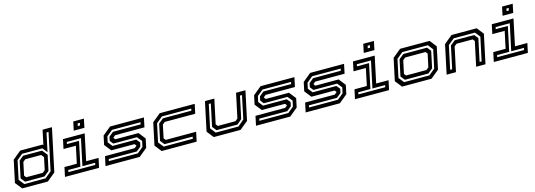

<svg xmlns="http://www.w3.org/2000/svg" viewBox="12 -1775 7807 2800"><g transform="rotate(-15 3915.5 -375.0)"><path d="M496.5 0H109L27 -103L98 -437L223.5 -540H563L571 -530.5L617.5 -750H759L621.5 -103ZM475.5 -53 573.5 -134 693 -696H662.5L602.5 -414.5L545 -488H238.5L150.5 -415.5L91 -134L154.5 -53ZM468 -84H174.5L124 -147L178.5 -402.5L246 -457H531L594.5 -377.5L545.5 -147ZM458 -141.5 495 -172 534.5 -358.5 503 -399H262L225 -368L183.5 -172L207.5 -141.5Z M1053 -618.5 1080.5 -750H1241.5L1214 -618.5ZM1127 -668.5H1161L1169 -706H1135ZM755 0 785 -141.5H971.5L1026 -398.5H839.5L869.5 -540H1197L1112.5 -141.5H1299.5L1269.5 0ZM821 -55H1226.5L1233 -85.5H1041L1126.5 -486H913L906.5 -455.5H1089L1010.5 -85.5H827.5Z M1367 0 1397 -141.5H1845L1880.5 -171L1858.5 -199.5H1507.5L1426.5 -302.5L1455 -437L1580 -540H2091.5L2061.5 -398.5H1618.5L1583 -369.5L1606 -340.5H1956L2037 -237.5L2008.5 -103L1883.5 0ZM1433 -57H1870L1959 -130L1977.5 -216L1919 -287.5H1561.5L1521 -338.5L1533.5 -399L1601.5 -454.5H2019L2026 -485.5H1594.5L1505.5 -412L1487 -326L1541.5 -257H1899L1943.5 -203.5L1931 -143L1863 -87.5H1439.5Z M2214.5 0 2133.5 -103 2204.5 -437 2329.5 -540H2858L2828 -398.5H2368.5L2331.5 -368L2289.5 -172L2313.5 -141.5H2773L2743 0ZM2260 -55H2699.5L2706 -86H2280.5L2230 -149L2282.5 -396L2356 -456H2785L2791.5 -486.5H2348.5L2254.5 -409L2196 -134Z M3001 0 2920 -103 3013 -540H3154.5L3076 -172L3100 -141.5H3367L3404 -172L3482.5 -540H3624L3531 -103L3406 0ZM3045.5 -55.5H3389.5L3483.5 -136.5L3557.5 -485.5H3527L3455.5 -149.5L3382 -86.5H3066L3015.5 -149.5L3087 -485.5H3056L2982 -136.5Z M3639 0 3669 -141.5H4117L4152.5 -171L4130.5 -199.5H3779.5L3698.5 -302.5L3727 -437L3852 -540H4363.5L4333.5 -398.5H3890.5L3855 -369.5L3878 -340.5H4228L4309 -237.5L4280.5 -103L4155.5 0ZM3705 -57H4142L4231 -130L4249.5 -216L4191 -287.5H3833.5L3793 -338.5L3805.5 -399L3873.5 -454.5H4291L4298 -485.5H3866.5L3777.5 -412L3759 -326L3813.5 -257H4171L4215.5 -203.5L4203 -143L4135 -87.5H3711.5Z M4388.5 0 4418.5 -141.5H4866.5L4902 -171L4880 -199.5H4529L4448 -302.5L4476.5 -437L4601.5 -540H5113L5083 -398.5H4640L4604.5 -369.5L4627.5 -340.5H4977.5L5058.5 -237.5L5030 -103L4905 0ZM4454.5 -57H4891.5L4980.5 -130L4999 -216L4940.5 -287.5H4583L4542.5 -338.5L4555 -399L4623 -454.5H5040.5L5047.5 -485.5H4616L4527 -412L4508.5 -326L4563 -257H4920.5L4965 -203.5L4952.5 -143L4884.5 -87.5H4461Z M5431.5 -618.5 5459 -750H5620L5592.5 -618.5ZM5505.5 -668.5H5539.5L5547.5 -706H5513.5ZM5133.5 0 5163.5 -141.5H5350L5404.5 -398.5H5218L5248 -540H5575.5L5491 -141.5H5678L5648 0ZM5199.5 -55H5605L5611.5 -85.5H5419.5L5505 -486H5291.5L5285 -455.5H5467.5L5389 -85.5H5206Z M5843.5 0 5762.5 -103 5833.5 -437 5958.5 -540H6404L6485 -437L6414 -103L6289 0ZM5889.5 -55H6271.5L6364.5 -131.5L6423.5 -408.5L6363 -485.5H5977.5L5884 -408L5826 -135.5ZM5910 -85.5 5859.5 -148.5 5912 -395 5985 -454.5H6342.5L6389.5 -395.5L6336.5 -144.5L6264.5 -85.5ZM5942.5 -141.5H6250L6287 -172L6329 -368L6305 -398.5H5997.5L5960.5 -368L5918.5 -172Z M6517 0 6610 -437 6735 -540H7115.5L7196.5 -437L7103.5 0H6962.5L7041 -368L7017 -398.5H6773.5L6736.5 -368L6658 0ZM6585 -55H6615.5L6687.5 -395L6761 -454.5H7054.5L7102 -395.5L7029.5 -55H7060L7135.5 -408.5L7075 -485.5H6754L6660 -408Z M7527 -618.5 7554.5 -750H7715.5L7688 -618.5ZM7601 -668.5H7635L7643 -706H7609ZM7229 0 7259 -141.5H7445.5L7500 -398.5H7313.5L7343.5 -540H7671L7586.5 -141.5H7773.5L7743.5 0ZM7295 -55H7700.5L7707 -85.5H7515L7600.5 -486H7387L7380.5 -455.5H7563L7484.5 -85.5H7301.5Z"/></g></svg>

Font: Tourney Expanded SemiBold
Style: Italic
Weight: 600
Width: 7
Italic angle: -12°
Designer: Tyler Finck
Foundry: Etcetera Type Co
Version: Version 1.010; ttfautohint (v1.8.3)